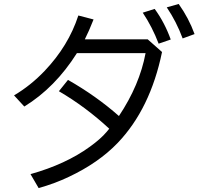

<svg xmlns="http://www.w3.org/2000/svg" viewBox="-20 -894 1010 968"><path d="M724.6 -695.8 796.9 -631.8Q737.8 -345.2 573.2 -173.3Q476.6 -72.8 327.1 -2.4Q256.8 31.2 174.8 54.2L133.8 -16.1Q311.5 -65.9 433.1 -154.3Q487.8 -193.8 517.1 -228.5Q526.9 -240.2 530.8 -245.1Q411.6 -355.5 276.9 -434.1L322.8 -491.2Q464.4 -410.6 579.6 -309.1Q684.1 -465.8 713.9 -626H367.7Q257.8 -452.1 102.5 -356.9L50.8 -413.1Q134.8 -462.9 204.6 -536.1Q325.2 -662.6 375 -815.9L451.7 -795.9Q428.2 -736.3 407.7 -695.8ZM779.8 -673.8Q747.6 -758.3 699.7 -830.1L759.8 -849.1Q810.1 -780.3 840.8 -694.8ZM900.9 -700.2Q869.6 -784.7 820.8 -856.9L880.9 -874Q932.1 -801.8 960.9 -722.2Z"/></svg>

Font: FORM UDPGothic
Style: Regular
Weight: 400
Foundry: Pronama LLC
Version: Version 1.05101